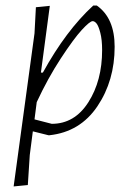

<svg xmlns="http://www.w3.org/2000/svg" viewBox="-20 -480 470 690"><path d="M159 -459 127 -219H134Q217 -370 315 -460H328Q392 -415 392 -312Q392 -190 330 -98Q268 -6 158 6H154L98 -8L87 77L80 185L29 190L104 -360L109 -454ZM313 -404Q303 -404 274 -372.5Q245 -341 198.5 -270Q152 -199 112 -113L104 -51L166 -35Q248 -35 297.5 -112.5Q347 -190 347 -300Q347 -337 340.5 -362Q334 -387 327 -395.5Q320 -404 313 -404Z"/></svg>

Font: Alegreya Sans Light
Style: Italic
Weight: 300
Italic angle: -7°
Designer: Juan Pablo del Peral
Foundry: Huerta Tipografica
Version: Version 2.007